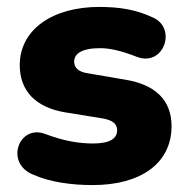

<svg xmlns="http://www.w3.org/2000/svg" viewBox="-20 -523 536 554"><path d="M248 11C385 11 475 -51 475 -159C475 -235 427 -279 342 -293L231 -312C206 -316 194 -328 194 -345C194 -367 214 -384 269 -384C298 -384 331 -376 375 -359C453 -329 492 -443 420 -473C373 -495 326 -503 266 -503C132 -503 37 -438 37 -335C37 -260 84 -213 167 -199L278 -181C303 -176 318 -167 318 -147C318 -124 298 -109 249 -109C208 -109 164 -116 109 -137C34 -164 -7 -52 76 -19C125 3 188 11 248 11Z"/></svg>

Font: Nunito Black
Style: Regular
Weight: 900
Designer: Vernon Adams
Foundry: Vernon Adams
Version: Version 3.602